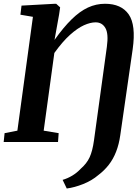

<svg xmlns="http://www.w3.org/2000/svg" viewBox="-22 -772 754 1044"><path d="M341 253 318.5 206Q346 198 371.2 182.8Q396.5 167.5 416 146.5Q449.5 117.5 465.2 83.5Q481 49.5 489 -8.5L559 -517Q569 -589 551 -619.8Q533 -650.5 498 -650.5Q469.5 -650.5 434.5 -634.8Q399.5 -619 359 -582.8Q318.5 -546.5 273.5 -484L215.5 -61.5L297 -48L293.5 0H-2L3 -48L72.5 -61.5L157 -680.5L89 -692L95 -741.5L276 -751.5H283.5L305 -732L299.5 -694L274.5 -555Q323.5 -624 367.8 -667.2Q412 -710.5 456.2 -731Q500.5 -751.5 549 -751.5Q637.5 -751.5 677.8 -693.8Q718 -636 699.5 -505L632 -37Q625 13 609.2 53.2Q593.5 93.5 569.2 124.5Q545 155.5 512.5 180Q477.5 210 430.2 228.8Q383 247.5 341 253Z"/></svg>

Font: Merriweather Light 18pt
Style: Bold Italic
Weight: 700
Italic angle: -7.8°
Version: Version 2.101